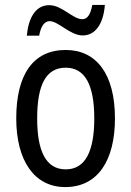

<svg xmlns="http://www.w3.org/2000/svg" viewBox="-20 -750 533 780"><path d="M89 -605H139C146 -643 160 -664 182 -664C217 -664 265 -606 316 -606C366 -606 400 -651 406 -730H355C348 -694 337 -672 314 -672C276 -672 232 -729 180 -729C122 -729 95 -673 89 -605ZM447 -269C447 -450 371 -547 247 -547C114 -547 46 -446 46 -269C46 -98 119 10 245 10C378 10 447 -99 447 -269ZM131 -269C131 -404 166 -475 247 -475C326 -475 363 -404 363 -269C363 -134 326 -62 247 -62C167 -62 131 -135 131 -269Z"/></svg>

Font: Noto Sans Devanagari UI Condensed
Style: Regular
Weight: 400
Width: 3
Designer: Jelle Bosma - Monotype Design Team
Foundry: Monotype Imaging Inc.
Version: Version 2.004